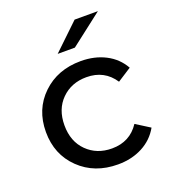

<svg xmlns="http://www.w3.org/2000/svg" viewBox="-135 -838 842 945"><g transform="rotate(-20 285.5 -365.5)"><path d="M318 -607H228L364 -737H486ZM322 6Q200 6 121 -70.5Q42 -147 42 -265Q42 -383 121 -459Q200 -535 322 -535Q394 -535 450.5 -506Q507 -477 538 -422L465 -375Q415 -451 321 -451Q242 -451 190.5 -400Q139 -349 139 -265Q139 -180 190.5 -129Q242 -78 321 -78Q415 -78 465 -154L538 -108Q507 -53 450.5 -23.5Q394 6 322 6Z"/></g></svg>

Font: false
Style: Regular
Weight: 500
Designer: Julieta Ulanovsky
Foundry: Julieta Ulanovsky
Version: Version 7.222;hotconv 1.0.109;makeotfexe 2.5.65596